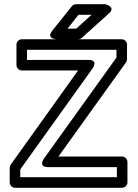

<svg xmlns="http://www.w3.org/2000/svg" viewBox="-20 -865 656 910"><path d="M76 -25V-62L419 -541C419 -541 448 -581 399 -581H108V-629H532V-592L188 -113C188 -113 159 -73 208 -73H534V-25ZM26 0C26 11 36 25 51 25H559C570 25 584 15 584 0V-98C584 -109 574 -123 559 -123H257L577 -569C580 -573 582 -579 582 -584V-654C582 -665 572 -679 557 -679H83C72 -679 58 -669 58 -654V-556C58 -545 68 -531 83 -531H350L31 -85C28 -81 26 -75 26 -70ZM414 -795 341 -729H300L352 -795ZM496 -801C532 -833 479 -845 479 -845H340C333 -845 326 -842 321 -836L228 -720C197 -681 248 -679 248 -679H350C356 -679 362 -681 367 -685Z"/></svg>

Font: Falling Sky
Style: ExtOu
Weight: 400
Designer: Paul D. Hunt
Foundry: Adobe Systems Incorporated
Version: Version 1.02